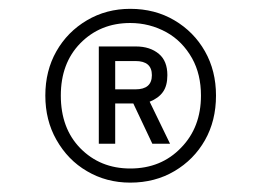

<svg xmlns="http://www.w3.org/2000/svg" viewBox="-20 -709 576 424"><path d="M171.9 -331.1Q129.9 -355.5 104.5 -400.4Q80.1 -443.4 80.1 -498Q80.1 -552.7 104.5 -595.7Q128.9 -638.7 171.9 -664.1Q214.8 -689.5 267.6 -689.5Q322.3 -689.5 365.2 -664.1Q408.2 -638.7 432.6 -595.7Q457 -552.7 457 -498Q457 -442.4 432.6 -399.4Q408.2 -356.4 365.2 -331.1Q322.3 -305.7 267.6 -305.7Q214.8 -305.7 171.9 -331.1ZM379.9 -382.8Q423.8 -427.7 423.8 -498Q423.8 -544.9 404.3 -580.1Q382.8 -618.2 347.7 -637.7Q310.5 -658.2 267.6 -658.2Q201.2 -658.2 157.2 -613.3Q114.3 -569.3 114.3 -498Q114.3 -425.8 157.2 -381.8Q201.2 -336.9 267.6 -336.9Q335.9 -336.9 379.9 -382.8ZM198.2 -606.4H280.3Q311.5 -606.4 331.1 -589.8Q349.6 -574.2 349.6 -543Q349.6 -519.5 339.8 -505.9Q330.1 -492.2 310.5 -484.4L355.5 -391.6H316.4L274.4 -480.5H234.4V-391.6H198.2ZM279.3 -511.7Q315.4 -511.7 315.4 -543Q315.4 -574.2 279.3 -574.2H234.4V-511.7Z"/></svg>

Font: Altinn-DIN
Style: Regular
Weight: 400
Designer: Charles Nix
Foundry: Altinn
Version: Version 2.00